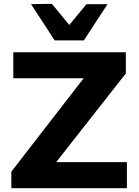

<svg xmlns="http://www.w3.org/2000/svg" viewBox="-20 -987 727 1007"><path d="M39.5 0V-86.5Q64.4 -119 95.7 -159.2Q126.9 -199.5 158.8 -240.8Q190.6 -282 217.3 -316.4L457.5 -626.7L476.7 -576.4H297.2Q241.9 -576.4 179.4 -576.4Q116.9 -576.4 49.8 -576.4V-713H640.1V-602Q599.5 -550.4 560.3 -500.4Q521.1 -450.5 482 -400.8L232.8 -83.3L220 -136.6H382.9Q422 -136.6 469.7 -136.6Q517.4 -136.6 563.7 -136.6Q610 -136.6 645.6 -136.6V0ZM266.5 -775.1Q235.5 -823.3 204.4 -871Q173.2 -918.7 142.6 -965.3L252 -966.9Q279.5 -933.5 306.9 -900.4Q334.3 -867.3 362 -833.2H324.6Q352.4 -866.8 379.5 -899.7Q406.6 -932.5 433.2 -964.9H543.8Q513.1 -918.5 482.2 -870.9Q451.3 -823.3 419.9 -775.1Z"/></svg>

Font: Commissioner Thin
Style: Regular
Weight: 100
Designer: Kostas Bartsokas
Foundry: Kostas Bartsokas
Version: Version 1.001;gftools[0.9.23]